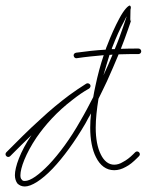

<svg xmlns="http://www.w3.org/2000/svg" viewBox="-30 -670 532 696"><path d="M-7 -118C-11 -114 -11 -108 -7 -104C-3 -100 3 -100 7 -104L24 -121C37 -134 58 -155 84 -180C43 -120 24 -64 24 -35C24 -22 28 -12 33 -5C40 2 49 6 60 6C84 6 121 -17 161 -59C199 -99 241 -156 280 -223C286 -235 293 -247 300 -259C298 -241 297 -224 297 -207C297 -165 304 -127 318 -100C333 -70 355 -53 384 -53C398 -53 412 -57 426 -65C440 -72 453 -83 467 -97L474 -104C478 -108 478 -114 474 -118C470 -122 464 -122 460 -118L453 -111C441 -99 428 -89 416 -83C405 -76 394 -73 384 -73C363 -73 347 -87 336 -109C323 -134 317 -168 317 -207C317 -239 321 -275 327 -312C337 -333 348 -354 358 -376C373 -409 387 -442 400 -473C425 -474 449 -474 472 -474C477 -474 482 -478 482 -484C482 -489 478 -494 472 -494C452 -494 430 -494 408 -493C412 -504 416 -514 420 -524C430 -552 441 -581 447 -602C440 -579 443 -610 443 -635C445 -641 445 -650 442 -647C442 -649 442 -650 441 -650C435 -650 420 -636 402 -602C388 -576 372 -541 358 -504C356 -499 354 -495 353 -490C318 -488 282 -484 246 -479C240 -478 236 -473 237 -468C238 -462 243 -458 248 -459C281 -464 314 -467 346 -470C334 -435 324 -397 316 -359C313 -345 310 -331 308 -318C293 -289 278 -260 262 -233C225 -167 184 -112 147 -73C112 -37 81 -14 60 -14C55 -14 51 -15 49 -19C45 -22 44 -28 44 -35C44 -61 63 -113 102 -171C133 -216 176 -265 234 -309C253 -324 273 -338 293 -349L294 -350C293 -350 294 -350 294 -350C294 -350 294 -350 295 -351C295 -351 295 -351 296 -352C296 -352 296 -352 296 -353C297 -353 297 -353 297 -354C297 -354 297 -354 297 -355C298 -355 298 -356 298 -356C298 -356 298 -356 298 -357V-358C298 -359 298 -360 298 -360V-361C297 -361 297 -362 297 -362V-363L296 -364C296 -363 296 -364 296 -364C296 -364 296 -364 295 -365C295 -365 295 -366 294 -366C294 -366 294 -366 293 -366C293 -367 293 -367 292 -367H291C291 -368 290 -368 290 -368H289C288 -368 288 -368 288 -368C287 -368 287 -368 286 -368C286 -368 286 -368 285 -368C285 -367 284 -367 284 -367H283C261 -353 240 -339 221 -325C185 -298 150 -269 119 -240C70 -196 30 -155 10 -135ZM376 -496C390 -533 406 -568 420 -593C423 -599 426 -606 429 -611L428 -607C421 -586 412 -559 402 -532C397 -519 392 -506 386 -492C382 -492 378 -492 375 -492C375 -493 376 -495 376 -496ZM367 -471C371 -471 374 -472 378 -472C368 -448 357 -422 345 -397C352 -423 360 -448 367 -471Z"/></svg>

Font: Mistral SingleLine OTF-SVG Regular
Style: Regular
Weight: 300
Designer: François Chastanet, Élisa Garzelli, Anais Alves, Morgane Autin
Foundry: institut supérieur des arts et du design Toulouse / isdaT
Version: Version 1.000;hotconv 1.0.117;makeotfexe 2.5.65602 DEVELOPME